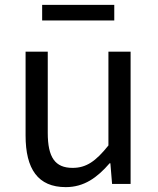

<svg xmlns="http://www.w3.org/2000/svg" viewBox="-20 -755 647 788"><path d="M250 13C325 13 379 -26 430 -85H433L440 0H516V-543H425V-158C373 -93 334 -66 278 -66C206 -66 176 -109 176 -210V-543H85V-199C85 -61 136 13 250 13ZM153 -671H449V-735H153Z"/></svg>

Font: Source Han Sans KR Regular
Style: Regular
Weight: 400
Designer: Ryoko NISHIZUKA (kana & ideographs); Paul D. Hunt (Latin, Greek & Cyrillic); Wenlong ZHANG (bopomofo); Sandoll Communica
Foundry: Adobe Systems Incorporated
Version: Version 1.004;PS 1.004;hotconv 1.0.82;makeotf.lib2.5.63406